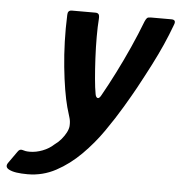

<svg xmlns="http://www.w3.org/2000/svg" viewBox="-149 -517 649 688"><g transform="rotate(5 176.0 -173.0)"><path d="M-25 126Q-48 126 -65 123.5Q-82 121 -93 115Q-109 106 -97 90L-68 49Q-61 38 -51 41Q-45 43 -39 44Q-33 45 -24 45Q-2 45 21.5 36Q45 27 62 11Q75 2 85.5 -10.5Q96 -23 102.5 -35.5Q109 -48 110 -59Q111 -75 107.5 -87Q104 -99 96 -126Q89 -152 83 -188Q77 -224 72.5 -268Q68 -312 66.5 -359.5Q65 -407 67 -455Q67 -472 82 -472H167Q175 -472 178.5 -467.5Q182 -463 181 -449Q179 -424 179 -386.5Q179 -349 181 -309.5Q183 -270 186 -236Q189 -202 193 -181Q195 -170 201 -168Q207 -166 214 -179Q236 -218 259.5 -264.5Q283 -311 305 -360Q327 -409 345 -456Q349 -465 352.5 -468.5Q356 -472 366 -472H440Q459 -472 451 -453Q437 -415 421 -379Q405 -343 385 -304Q365 -265 339 -217Q323 -188 297.5 -145Q272 -102 239 -54.5Q206 -7 165 34Q124 75 76.5 100.5Q29 126 -25 126Z"/></g></svg>

Font: Glory SemiBold
Style: Italic
Weight: 600
Italic angle: -12°
Designer: Robert Leuschke
Foundry: Robert Leuschke
Version: Version 1.011